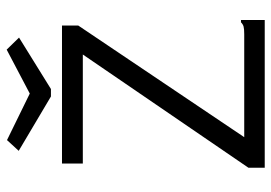

<svg xmlns="http://www.w3.org/2000/svg" viewBox="-142 -692 833 590"><g transform="rotate(-90 275.0 -396.5)"><path d="M55 -50 403 -559H68V-623H492V-573L149 -63H465Q482 -63 489 -65Q496 -67 502 -73H509V0H55ZM418 -793 455 -755 297 -657H274L107 -756L140 -792L283 -722Z"/></g></svg>

Font: Inconsolata SemiExpanded
Style: Regular
Weight: 400
Width: 6
Monospace: yes
Designer: Raph Levien, Cyreal, Brenton Simpson
Foundry: Raph Levien, Cyreal, Google
Version: Version 3.000; ttfautohint (v1.8.2.53-6de2)